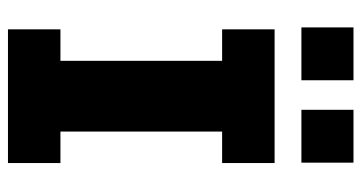

<svg xmlns="http://www.w3.org/2000/svg" viewBox="-238 -692 929 494"><g transform="rotate(90 227.0 -444.5)"><path d="M399 -551H318V-135H399V0H55V-135H136V-551H55V-686H399ZM186 -755H50V-889H186ZM398 -755H262V-889H398Z"/></g></svg>

Font: Chivo ExtraBold
Style: Regular
Weight: 800
Designer: Hector Gatti
Foundry: Omnibus-Type
Version: Version 1.007